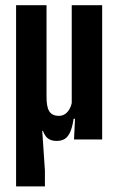

<svg xmlns="http://www.w3.org/2000/svg" viewBox="-20 -520 440 716"><path d="M361 -500.5V0H256L260.5 -92.5L247.5 -95.5V-500.5ZM153.5 -159Q153.5 -141 155.8 -127.8Q158 -114.5 163.2 -105.8Q168.5 -97 177.5 -92.5Q186.5 -88 199.5 -88Q213 -88 223 -95Q233 -102 239.5 -114Q246 -126 248.5 -141L278.5 -77H254.5Q250 -46.5 242 -28.2Q234 -10 221.8 -2.2Q209.5 5.5 191.5 5.5Q177 5.5 167 1Q157 -3.5 150.8 -11.8Q144.5 -20 140 -32H137.5L147.5 115.5V175H40V-500.5H153.5Z"/></svg>

Font: Anek Tamil Condensed SemiBold
Style: Regular
Weight: 600
Width: 3
Designer: Aadarsh Rajan (Tamil), Yesha Goshar (Latin)
Foundry: Ek Type
Version: Version 1.003